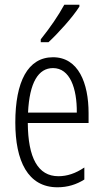

<svg xmlns="http://www.w3.org/2000/svg" viewBox="-20 -785 439 815"><path d="M317 -757V-765H253C226 -716 195 -671 153 -618V-606H186C226 -643 288 -711 317 -757ZM205 -542C98 -542 45 -438 45 -265C45 -102 98 10 224 10C267 10 305 -2 338 -23V-74C301 -49 265 -37 228 -37C141 -37 99 -115 98 -263H356V-305C356 -432 313 -542 205 -542ZM205 -496C277 -496 307 -410 306 -307H99C105 -435 143 -496 205 -496Z"/></svg>

Font: Noto Sans Myanmar UI ExtraCondensed Light
Style: Regular
Weight: 300
Width: 2
Designer: Monotype Design Team
Foundry: Monotype Imaging Inc.
Version: Version 2.103